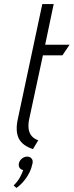

<svg xmlns="http://www.w3.org/2000/svg" viewBox="-20 -720 362 944"><path d="M47 192 61 204Q70 198 81.5 187Q93 176 104.5 161Q116 146 125.5 126.5Q135 107 140 83Q143 68 135 59Q127 50 113 50Q100 50 88 59.5Q76 69 73 83Q70 95 76 104.5Q82 114 94 116Q89 132 78 152Q67 172 47 192ZM123 -132 191 -448H287L322 -500H202L244 -700H188L67 -132Q55 -74 72.5 -39Q90 -4 142 13L168 -30Q147 -38 135.5 -51.5Q124 -65 121 -85.5Q118 -106 123 -132Z"/></svg>

Font: Advent Pro
Style: Italic
Weight: 400
Italic angle: -12°
Designer: VivaRado, Andreas Kalpakidis
Foundry: VivaRado, Andreas Kalpakidis
Version: Version 3.000